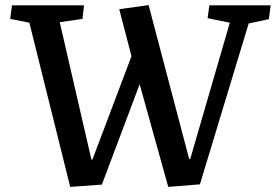

<svg xmlns="http://www.w3.org/2000/svg" viewBox="-20 -722 1080 752"><path d="M721 -99H725L880 -633L793 -651L800 -701H1040L1033 -647L954 -630L763 0L639 10L527 -392L379 1L255 10L95 -633L20 -648L27 -701H309L303 -648L214 -635L338 -97H342L495 -502L447 -686L562 -702Z"/></svg>

Font: Literata Medium
Style: Italic
Weight: 500
Italic angle: -2°
Designer: Latin by Veronika Burian and Jose Scaglione. Greek by Irene Vlachou. Cyrillic by Vera Evstafieva
Foundry: TypeTogether
Version: Version 3.103;gftools[0.9.29]